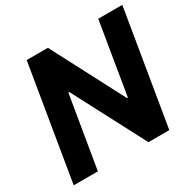

<svg xmlns="http://www.w3.org/2000/svg" viewBox="-159 -892 1065 1058"><g transform="rotate(-30 373.5 -363.5)"><path d="M626.1 0H493.3L253.6 -457.7H247.9L171.5 0H17.8L138.5 -727.3H273.4L512.1 -269.9H518.1L593.8 -727.3H746.8Z"/></g></svg>

Font: Linik Sans
Style: Bold Italic
Weight: 700
Italic angle: 9°
Designer: Fonts by Rasmus Andersson / Changes by Cristiano Sobral with parts from Marc Monis
Foundry: rsms
Version: Version 3.020; ttfautohint (v1.6)